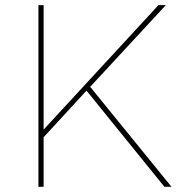

<svg xmlns="http://www.w3.org/2000/svg" viewBox="-20 -719 710 739"><path d="M147.9 0H127.9V-699.2H147.9V-220.2L589.8 -699.2H618.2L327.1 -384.8L640.1 0H612.8L313 -370.1L147.9 -190.9Z"/></svg>

Font: Montserrat-Hairline
Style: Regular
Weight: 250
Designer: Julieta Ulanovsky
Foundry: Julieta Ulanovsky
Version: Version 1.000;PS 002.000;hotconv 1.0.70;makeotf.lib2.5.58329